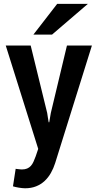

<svg xmlns="http://www.w3.org/2000/svg" viewBox="-20 -778 514 1011"><path d="M228.5 -183.1Q229 -180.2 230 -173.3Q231 -166.5 232.2 -158.7Q233.4 -150.9 234.6 -144Q235.8 -137.2 236.3 -134.3H239.3L247.6 -183.1L332.5 -538.1H463.9L270.5 80.6Q261.7 108.4 248 132.6Q234.4 156.7 215.1 174.8Q195.8 192.9 170.2 203.1Q144.5 213.4 111.8 213.4Q104.5 213.4 95.9 212.4Q87.4 211.4 78.6 210Q69.8 208.5 62 206.8Q54.2 205.1 48.3 203.1L62.5 110.8Q64.5 111.3 68.6 111.8Q72.8 112.3 77.6 112.8Q82.5 113.3 87.4 113.8Q92.3 114.3 95.2 114.3Q111.3 114.3 122.8 109.4Q134.3 104.5 142.3 95.7Q150.4 86.9 156.2 74Q162.1 61 168 44.9L181.2 5.9L10.3 -538.1H141.6ZM155.8 -595.7 281.2 -757.8H442.9L253.9 -595.7Z"/></svg>

Font: Ufes Sans SemiBold
Style: Regular
Weight: 600
Designer: Ricardo Esteves & Filipe Motta
Foundry: ProDesignUfes - Ricardo Esteves, Filipe Motta (This is a derivative work, based on Roboto family, by Christian Robertson
Version: Version 2.0